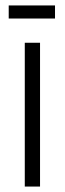

<svg xmlns="http://www.w3.org/2000/svg" viewBox="-20 -685 238 705"><path d="M71 0V-528H127V0ZM12 -617V-665H182V-617Z"/></svg>

Font: Bricolage Grotesque 12pt Condensed ExtraLight
Style: Regular
Weight: 200
Width: 3
Designer: Mathieu Triay
Foundry: Atelier Triay
Version: Version 1.001; ttfautohint (v1.8.4.7-5d5b);gftools[0.9.33.de